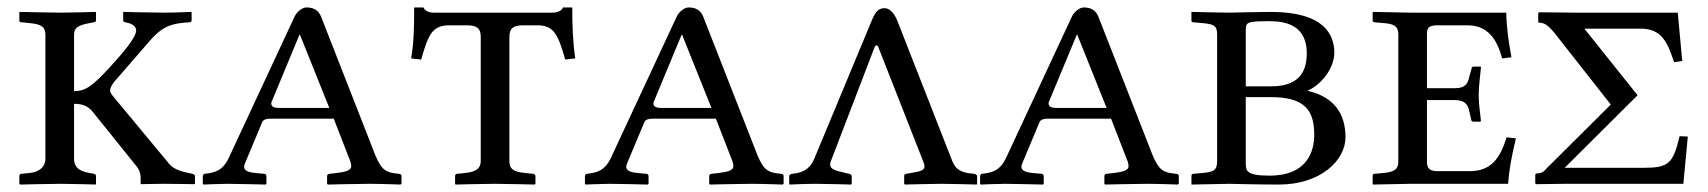

<svg xmlns="http://www.w3.org/2000/svg" viewBox="-20 -494 4589 516"><path d="M179 -215C201 -215 217 -210 232 -190L343 -52C357 -36 358 -25 358 -12V0L359 1C359 1 395 0 420 0C448 0 501 1 501 1L504 0V-21C504 -24 500 -26 497 -27L492 -28C472 -32 448 -38 436 -52L285 -234C280 -240 276 -245 276 -251C276 -259 282 -270 299 -288L385 -387C421 -428 448 -431 487 -434C492 -434 495 -436 495 -439V-461L492 -462C492 -462 448 -460 422 -460C393 -460 312 -462 312 -462L311 -461V-439C311 -436 313 -435 317 -434C337 -431 346 -421 346 -413C346 -394 315 -357 275 -313C231 -266 212 -249 179 -249V-400C179 -420 190 -426 221 -432L232 -434C236 -435 238 -436 238 -439V-460L237 -462C237 -462 174 -460 146 -460C115 -460 33 -462 33 -462L32 -460V-438C32 -435 35 -434 39 -434L59 -432C91 -429 102 -422 102 -400V-67C102 -48 89 -32 59 -29L39 -27C35 -27 32 -25 32 -21V0L34 2C34 2 116 0 144 0C174 0 237 2 237 2L238 0V-21C238 -25 235 -26 232 -27L221 -29C192 -34 179 -45 179 -67Z M684 -164C686 -171 693 -175 706 -175H877L922 -59C923 -55 924 -51 924 -48C924 -35 907 -32 884 -29L866 -27C862 -27 859 -24 859 -21V0L861 2C861 2 945 0 973 0C1003 0 1056 2 1056 2L1059 0V-21C1059 -24 1058 -26 1051 -27C1018 -30 1006 -36 989 -76L843 -449C836 -466 824 -474 803 -474C794 -474 778 -464 771 -448L595 -70C578 -34 556 -30 531 -27C528 -27 525 -24 525 -21V0L527 2C527 2 572 0 592 0C611 0 694 2 694 2L696 0V-21C696 -24 693 -27 690 -27L677 -28C652 -30 636 -33 636 -46C636 -49 638 -54 640 -59ZM865 -204H729C709 -204 709 -213 709 -218L785 -401H786Z M1423 -426C1466 -426 1479 -406 1499 -334L1526 -337C1519 -385 1518 -430 1518 -474H1493C1491 -468 1482 -460 1466 -460H1145C1129 -460 1120 -468 1118 -474H1093C1093 -430 1093 -384 1085 -337L1112 -334C1132 -406 1144 -426 1189 -426H1234C1263 -426 1272 -417 1272 -395V-61C1272 -41 1259 -32 1229 -29L1209 -27C1205 -27 1203 -24 1203 -21V0L1204 2C1204 2 1281 0 1309 0C1339 0 1417 2 1417 2L1419 0V-21C1419 -24 1415 -27 1412 -27L1392 -29C1361 -32 1349 -39 1349 -61V-394C1349 -417 1358 -426 1386 -426Z M1711 -164C1713 -171 1720 -175 1733 -175H1904L1949 -59C1950 -55 1951 -51 1951 -48C1951 -35 1934 -32 1911 -29L1893 -27C1889 -27 1886 -24 1886 -21V0L1888 2C1888 2 1972 0 2000 0C2030 0 2083 2 2083 2L2086 0V-21C2086 -24 2085 -26 2078 -27C2045 -30 2033 -36 2016 -76L1870 -449C1863 -466 1851 -474 1830 -474C1821 -474 1805 -464 1798 -448L1622 -70C1605 -34 1583 -30 1558 -27C1555 -27 1552 -24 1552 -21V0L1554 2C1554 2 1599 0 1619 0C1638 0 1721 2 1721 2L1723 0V-21C1723 -24 1720 -27 1717 -27L1704 -28C1679 -30 1663 -33 1663 -46C1663 -49 1665 -54 1667 -59ZM1892 -204H1756C1736 -204 1736 -213 1736 -218L1812 -401H1813Z M2213 -61 2330 -366C2331 -369 2333 -372 2336 -372C2338 -372 2340 -370 2341 -366L2462 -58C2471 -36 2456 -34 2428 -29L2416 -27C2412 -26 2410 -25 2410 -22V0L2412 2C2412 2 2483 0 2511 0C2541 0 2605 2 2605 2L2606 0V-21C2606 -24 2600 -27 2597 -27C2553 -30 2545 -46 2537 -67L2394 -432C2388 -449 2376 -472 2357 -472C2339 -472 2331 -460 2320 -432L2169 -69C2160 -46 2144 -30 2110 -27C2106 -27 2101 -24 2101 -21V0L2102 2C2102 2 2145 0 2173 0C2203 0 2267 2 2267 2L2269 0V-21C2269 -24 2265 -26 2262 -27L2253 -29C2222 -36 2205 -40 2213 -61Z M2773 -164C2775 -171 2782 -175 2795 -175H2966L3011 -59C3012 -55 3013 -51 3013 -48C3013 -35 2996 -32 2973 -29L2955 -27C2951 -27 2948 -24 2948 -21V0L2950 2C2950 2 3034 0 3062 0C3092 0 3145 2 3145 2L3148 0V-21C3148 -24 3147 -26 3140 -27C3107 -30 3095 -36 3078 -76L2932 -449C2925 -466 2913 -474 2892 -474C2883 -474 2867 -464 2860 -448L2684 -70C2667 -34 2645 -30 2620 -27C2617 -27 2614 -24 2614 -21V0L2616 2C2616 2 2661 0 2681 0C2700 0 2783 2 2783 2L2785 0V-21C2785 -24 2782 -27 2779 -27L2766 -28C2741 -30 2725 -33 2725 -46C2725 -49 2727 -54 2729 -59ZM2954 -204H2818C2798 -204 2798 -213 2798 -218L2874 -401H2875Z M3328 -411C3328 -435 3330 -437 3394 -437C3438 -437 3492 -424 3492 -351C3492 -291 3461 -262 3396 -262H3328ZM3328 -233H3396C3487 -233 3512 -197 3512 -132C3512 -88 3494 -22 3392 -22C3328 -22 3328 -35 3328 -59ZM3182 -21V2L3284 0C3284 0 3361 2 3417 2C3529 2 3596 -63 3596 -125C3596 -190 3564 -234 3494 -250C3534 -268 3566 -313 3566 -352C3566 -400 3540 -462 3395 -462C3367 -462 3284 -460 3284 -460C3284 -460 3216 -461 3182 -462V-438C3182 -436 3183 -434 3188 -434L3211 -432C3243 -429 3251 -425 3251 -401V-61C3251 -36 3242 -32 3211 -29L3188 -27C3183 -27 3182 -24 3182 -21Z M4028 -460H3842H3770L3670 -462L3669 -460V-438C3669 -437 3669 -435 3675 -434L3698 -432C3726 -430 3738 -424 3738 -401V-60C3738 -40 3729 -32 3698 -29L3675 -27C3670 -27 3669 -24 3669 -22V0L3670 2L3769 0H4033C4035 -32 4042 -73 4054 -122L4029 -125C4013 -74 3991 -34 3930 -34H3844C3826 -34 3815 -39 3815 -58V-225H3890C3916 -225 3925 -214 3929 -194L3934 -172C3934 -169 3936 -167 3941 -167H3958L3960 -169C3958 -192 3954 -213 3954 -238C3954 -262 3958 -290 3960 -312C3960 -314 3960 -315 3958 -315H3941C3937 -315 3935 -313 3935 -310L3929 -289C3925 -269 3918 -257 3890 -257H3815V-405C3815 -422 3825 -426 3844 -426H3924C3988 -426 4007 -373 4017 -337L4042 -340C4035 -378 4029 -417 4028 -460Z M4489 -460H4214L4116 -461L4114 -459V-435L4116 -433C4131 -433 4142 -427 4169 -391L4309 -213L4136 -41C4127 -29 4117 -28 4109 -28L4106 -25V-1L4109 1L4184 0H4504L4516 -127L4494 -128C4476 -54 4465 -43 4396 -43H4185L4380 -237L4381 -238L4238 -417H4389C4445 -417 4461 -382 4479 -327L4501 -330Z"/></svg>

Font: Linux Libertine O C
Style: Regular
Weight: 400
Designer: Philipp H. Poll
Foundry: Philipp H. Poll
Version: Version 4.0.3